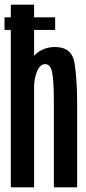

<svg xmlns="http://www.w3.org/2000/svg" viewBox="-26 -805 368 825"><path d="M-6.5 -676.5H211V-730.5H-6.5ZM20.5 0H120.5V-785H20.5ZM205.5 0H305.5V-359.5Q305.5 -462.5 294.5 -532.8Q283.5 -603 210.5 -603Q149 -603 110.2 -554Q71.5 -505 71.5 -436.5L120 -421.5Q120 -467.5 133.2 -498.5Q146.5 -529.5 168 -529.5Q190.5 -529.5 198 -494.2Q205.5 -459 205.5 -359.5Z"/></svg>

Font: Anybody ExtraCondensed Medium
Style: Regular
Weight: 500
Width: 2
Version: Version 1.113;gftools[0.9.25]